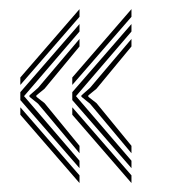

<svg xmlns="http://www.w3.org/2000/svg" viewBox="-20 -525 383 425"><path d="M25 -337V-353.5L156 -504.8V-487.8ZM156 -152.8 25 -303.5V-321L156 -471.8V-455.2L33.2 -312.2L156 -169.2ZM156 -185.8 64.2 -295.5 45.2 -310.8V-313.8L64.2 -330.5L156 -438.8V-422.2L78.5 -328.5L60.5 -313.8V-310.8L78.5 -296.8L156 -202.2ZM156 -119.8 25 -271V-287.5L156 -136.8ZM140 -337V-353.5L271 -504.8V-487.8ZM271 -152.8 140 -303.5V-321L271 -471.8V-455.2L148.2 -312.2L271 -169.2ZM271 -185.8 179.2 -295.5 160.2 -310.8V-313.8L179.2 -330.5L271 -438.8V-422.2L193.5 -328.5L175.5 -313.8V-310.8L193.5 -296.8L271 -202.2ZM271 -119.8 140 -271V-287.5L271 -136.8Z"/></svg>

Font: Big Shoulders Inline Display Medium
Style: Regular
Weight: 500
Designer: Patric King
Foundry: XO Type Co
Version: Version 1.000